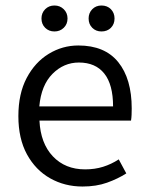

<svg xmlns="http://www.w3.org/2000/svg" viewBox="-20 -662 534 694"><path d="M278.3 12.2Q213.9 12.2 161.1 -17.6Q108.4 -47.4 77.4 -104.2Q46.4 -161.1 46.4 -242.2Q46.4 -323.2 76.4 -380.1Q106.4 -437 156 -467.3Q205.6 -497.6 263.2 -497.6Q358.9 -497.6 407.5 -437.3Q456.1 -377 456.1 -270Q456.1 -257.8 455.6 -246.6Q455.1 -235.4 453.6 -226.1H122.6Q126.5 -144 171.1 -96.9Q215.8 -49.8 287.6 -49.8Q322.8 -49.8 352.5 -59.1Q382.3 -68.4 409.2 -85.9L436.5 -35.2Q405.8 -15.6 366.9 -1.7Q328.1 12.2 278.3 12.2ZM122.1 -277.3H388.7Q388.7 -356.4 356.9 -396.2Q325.2 -436 265.1 -436Q210.4 -436 169.7 -395Q128.9 -354 122.1 -277.3ZM176.8 -548.3Q156.7 -548.3 143.3 -561.5Q129.9 -574.7 129.9 -595.2Q129.9 -615.2 143.3 -628.7Q156.7 -642.1 176.8 -642.1Q196.8 -642.1 210.4 -628.7Q224.1 -615.2 224.1 -595.2Q224.1 -574.7 210.4 -561.5Q196.8 -548.3 176.8 -548.3ZM346.7 -548.3Q326.7 -548.3 313.5 -561.5Q300.3 -574.7 300.3 -595.2Q300.3 -615.2 313.5 -628.7Q326.7 -642.1 346.7 -642.1Q367.7 -642.1 380.9 -628.7Q394 -615.2 394 -595.2Q394 -574.7 380.9 -561.5Q367.7 -548.3 346.7 -548.3Z"/></svg>

Font: Varta Light
Style: Regular
Weight: 400
Version: Version 1.004